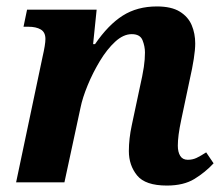

<svg xmlns="http://www.w3.org/2000/svg" viewBox="-20 -566 690 596"><path d="M498 10Q431 10 405.5 -21.5Q380 -53 380 -97Q380 -135 389 -177L413 -290Q423 -334 426.5 -358Q430 -382 430 -403Q430 -422 422.5 -441Q415 -460 389 -460Q363 -460 337.5 -436.5Q312 -413 290 -376.5Q268 -340 252 -301Q236 -262 230 -232L180 0H30L112 -389Q121 -428 121 -445Q121 -466 106.5 -474.5Q92 -483 68 -483H53L64 -536H280L269 -429H275Q316 -489 361 -517.5Q406 -546 467 -546Q512 -546 538 -530Q564 -514 575 -488Q586 -462 586 -431Q586 -412 581.5 -383Q577 -354 569 -319L543 -196Q537 -168 534.5 -148.5Q532 -129 532 -114Q532 -94 539.5 -82Q547 -70 563 -70Q578 -70 590.5 -76Q603 -82 620 -93L643 -59Q617 -31 583.5 -10.5Q550 10 498 10Z"/></svg>

Font: Noto Serif
Style: Bold Italic
Weight: 700
Italic angle: -12°
Designer: Monotype Design Team
Foundry: Monotype Imaging Inc.
Version: Version 2.013